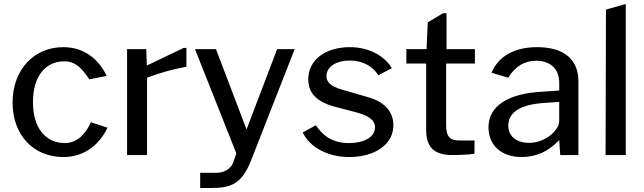

<svg xmlns="http://www.w3.org/2000/svg" viewBox="-20 -776 3224 961"><path d="M297 -540C149 -540 43 -426 43 -263C43 -100 147 10 297 10C413 10 484 -64 518 -137L435 -164C405 -98 361 -60 305 -60C208 -60 145 -135 145 -265C145 -394 207 -469 302 -469C357 -469 390 -435 427 -379L514 -396C478 -472 408 -540 297 -540Z M616 0H716V-387C782 -412 843 -429 913 -442V-536H899L715 -448L712 -530H616Z M982 165H1036C1130 165 1187 148 1233 36L1455 -530H1367L1214 -128L1061 -530H956L1163 -8L1146 40C1136 67 1104 89 1063 89H982Z M1874 -399 1941 -435C1905 -496 1827 -540 1732 -540C1606 -540 1522 -474 1523 -378C1523 -312 1563 -265 1663 -240L1766 -213C1832 -195 1857 -171 1857 -138C1857 -90 1801 -60 1729 -60C1641 -59 1594 -100 1561 -149L1495 -113C1529 -42 1616 10 1728 10C1856 10 1949 -53 1949 -149C1949 -214 1909 -267 1814 -292L1690 -328C1627 -346 1614 -371 1614 -395C1614 -443 1664 -473 1731 -473C1798 -473 1847 -442 1874 -399Z M2357 -458V-530H2215V-710H2198L2121 -664L2115 -530H2014V-458H2113V-124C2113 -39 2155 0 2241 0C2271 0 2326 -1 2355 -7V-73H2278C2235 -73 2213 -89 2213 -149V-458Z M2779 -75 2784 0H2875V-370C2875 -474 2808 -540 2668 -540C2553 -540 2474 -493 2440 -412L2524 -387C2559 -446 2608 -472 2664 -472C2735 -472 2779 -430 2779 -363V-323L2694 -317C2521 -308 2425 -244 2425 -139C2425 -50 2488 10 2591 10C2667 10 2727 -20 2779 -75ZM2707 -261 2779 -266V-171C2779 -147 2762 -121 2735 -99C2707 -77 2669 -61 2629 -61C2565 -61 2524 -94 2524 -147C2524 -218 2592 -254 2707 -261Z M3112 -756 3013 -728 3011 0H3112Z"/></svg>

Font: Bisquit Text
Style: Regular
Weight: 400
Version: Version 1.004;Glyphs 3.2.3 (3260)